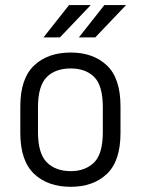

<svg xmlns="http://www.w3.org/2000/svg" viewBox="-20 -717 545 743"><path d="M112.3 -43.9Q58.6 -94.7 58.6 -202.1V-305.7Q58.6 -413.1 112.3 -463.9Q165 -513.7 253.9 -513.7Q340.8 -513.7 393.6 -463.9Q446.3 -414.1 446.3 -305.7V-202.1Q446.3 -93.8 393.6 -43.9Q340.8 5.9 253.9 5.9Q165 5.9 112.3 -43.9ZM344.7 -88.9Q377.9 -122.1 377.9 -206.1V-301.8Q377.9 -385.7 344.7 -418.9Q311.5 -452.1 253.9 -452.1Q194.3 -452.1 161.1 -418.9Q127 -384.8 127 -301.8V-206.1Q127 -123 161.1 -88.9Q195.3 -54.7 253.9 -54.7Q310.5 -54.7 344.7 -88.9ZM247.1 -697.3H331.1L211.9 -572.3H148.4ZM383.8 -697.3H467.8L348.6 -572.3H285.2Z"/></svg>

Font: Dinish
Style: Regular
Weight: 400
Designer: Bert Driehuis
Foundry: Playbeing
Version: Version 3.006; git-39231f3c-release